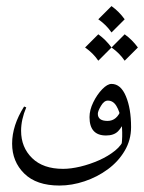

<svg xmlns="http://www.w3.org/2000/svg" viewBox="-20 -460 464 618"><path d="M379.4 -14.2 401.9 -50.8Q401.9 -9.3 381.3 25.4Q360.8 60.1 326.9 85Q293 109.9 252.2 123.5Q211.4 137.2 171.4 137.2Q97.2 137.2 58.1 98.6Q19 60.1 19 2.4Q19 -56.2 57.6 -117.2L64.5 -114.3Q47.9 -75.2 47.9 -39.1Q47.9 14.2 83.3 48.8Q118.7 83.5 183.1 83.5Q208 83.5 238.8 76.2Q269.5 68.8 299.1 55.7Q328.6 42.5 350.6 24.7Q372.6 6.8 379.4 -14.2ZM367.2 29.3Q372.6 7.8 373.3 -20.5Q374 -48.8 369.6 -75.2Q365.2 -101.6 354.7 -118.9Q344.2 -136.2 327.1 -136.2Q314.9 -136.2 304.9 -119.1Q294.9 -102.1 294.9 -93.8Q294.9 -70.8 326.2 -70.8Q356.9 -70.8 370.1 -108.4L381.3 -74.2Q373.5 -51.3 360.1 -37.6Q346.7 -23.9 321.3 -23.9Q268.1 -23.9 268.1 -83Q268.1 -106 280.3 -130.9Q292.5 -155.8 309.1 -172.9Q325.7 -189.9 338.9 -189.9Q368.7 -189.9 385.3 -150.1Q401.9 -110.4 401.9 -50.8Q396 -26.4 387.2 -6.8Q378.4 12.7 367.2 29.3ZM338.9 -440.4Q363.3 -422.9 381.3 -397.9L338.9 -355.5Q322.3 -379.9 296.4 -397.9ZM296.4 -349.6Q320.8 -332 338.9 -307.1L296.4 -264.6Q279.8 -289.1 253.9 -307.1ZM381.3 -349.6Q405.8 -332 423.8 -307.1L381.3 -264.6Q364.7 -289.1 338.9 -307.1Z"/></svg>

Font: Lateef ExtraLight
Style: Regular
Weight: 200
Designer: SIL International
Foundry: SIL International
Version: Version 4.200